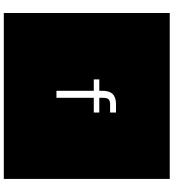

<svg xmlns="http://www.w3.org/2000/svg" viewBox="29 -899 919 1017"><g transform="rotate(90 488.5 -390.5)"><path d="M927.7 -830.1V48.8H48.8V-830.1ZM576.2 -545.4H531.2Q495.1 -545.4 478 -527.8Q460.9 -510.3 460.9 -472.7V-457H400.4V-427.7H460.9V-230H498V-427.7H576.2V-457H498V-476.6Q498 -498 505.9 -506.1Q513.7 -514.2 533.7 -514.2H576.2Z"/></g></svg>

Font: BabelStone Maritime
Style: Regular
Weight: 400
Designer: Andrew West
Foundry: BabelStone
Version: Version 0.001;February 23, 2018